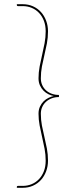

<svg xmlns="http://www.w3.org/2000/svg" viewBox="-20 -771 340 912"><path d="M174 -231Q174 -201.5 179.2 -174.2Q184.5 -147 191 -120Q197.5 -93 202.8 -65.2Q208 -37.5 208 -8Q208 19 199.2 42.5Q190.5 66 174.8 83.5Q159 101 136.8 111Q114.5 121 88 121H60V117Q60 112 66 112H88Q111 112 131 103.5Q151 95 165.8 79.2Q180.5 63.5 188.8 41.5Q197 19.5 197 -8Q197 -36.5 191.8 -64.2Q186.5 -92 180 -119.8Q173.5 -147.5 168.2 -175.2Q163 -203 163 -231Q163 -250 169.8 -264.5Q176.5 -279 187 -289.5Q197.5 -300 210.5 -306.2Q223.5 -312.5 235.5 -315Q223.5 -317 210.5 -323.2Q197.5 -329.5 187 -340Q176.5 -350.5 169.8 -365.2Q163 -380 163 -399Q163 -427 168.2 -454.8Q173.5 -482.5 180 -510.2Q186.5 -538 191.8 -565.8Q197 -593.5 197 -622Q197 -649.5 188.8 -671.5Q180.5 -693.5 165.8 -709.2Q151 -725 131 -733.5Q111 -742 88 -742H66Q60 -742 60 -747V-751H88Q114.5 -751 136.8 -741Q159 -731 174.8 -713.5Q190.5 -696 199.2 -672.5Q208 -649 208 -622Q208 -592.5 202.8 -564.8Q197.5 -537 191 -510Q184.5 -483 179.2 -455.5Q174 -428 174 -399Q174 -381.5 180.5 -367Q187 -352.5 198.5 -342Q210 -331.5 225.8 -325.8Q241.5 -320 260 -320V-310Q241.5 -310 225.8 -304Q210 -298 198.5 -287.5Q187 -277 180.5 -262.5Q174 -248 174 -231Z"/></svg>

Font: Lato TR Hairline
Style: Regular
Weight: 250
Designer: Lukasz Dziedzic
Foundry: Lukasz Dziedzic
Version: Version 1.104 2013